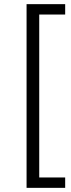

<svg xmlns="http://www.w3.org/2000/svg" viewBox="-20 -725 340 925"><path d="M108 180V-705H294V-655H169V130H294V180Z"/></svg>

Font: Mulish ExtraLight Light
Style: Regular
Weight: 300
Version: Version 3.603